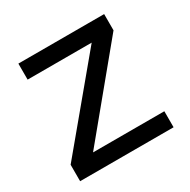

<svg xmlns="http://www.w3.org/2000/svg" viewBox="-125 -641 750 758"><g transform="rotate(-30 250.0 -262.0)"><path d="M443 -524V-450L132 -73H457V0H31V-75L344 -451H52V-524Z"/></g></svg>

Font: Ekushey Amar Bangla
Style: Regular
Weight: 400
Designer: Al Mamun Sumon
Foundry: Al Mamun Sumon
Version: Version 1.0